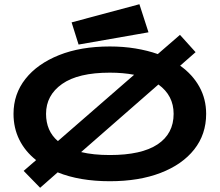

<svg xmlns="http://www.w3.org/2000/svg" viewBox="-20 -847 1040 909"><path d="M170 42 92 -38 151 -89Q99 -130 71.5 -185.5Q44 -241 44 -308Q44 -402 100.5 -473.5Q157 -545 259.5 -586Q362 -627 500 -627Q564 -627 621.5 -617.5Q679 -608 727 -591L832 -682L906 -600L833 -536Q892 -494 924 -436Q956 -378 956 -308Q956 -211 899.5 -139.5Q843 -68 740.5 -28.5Q638 11 500 11Q429 11 367 0.5Q305 -10 253 -31ZM198 -308Q198 -227 254 -179L615 -493Q563 -503 500 -503Q350 -503 274 -449.5Q198 -396 198 -308ZM500 -113Q650 -113 726 -163.5Q802 -214 802 -308Q802 -395 730 -447L364 -127Q422 -113 500 -113ZM352 -636 319 -741 640 -827 683 -694Z"/></svg>

Font: Inconsolata UltraExpanded Black
Style: Regular
Weight: 900
Width: 9
Monospace: yes
Designer: Raph Levien, Cyreal, Brenton Simpson
Foundry: Raph Levien, Cyreal, Google
Version: Version 3.001; ttfautohint (v1.8.2.53-6de2)